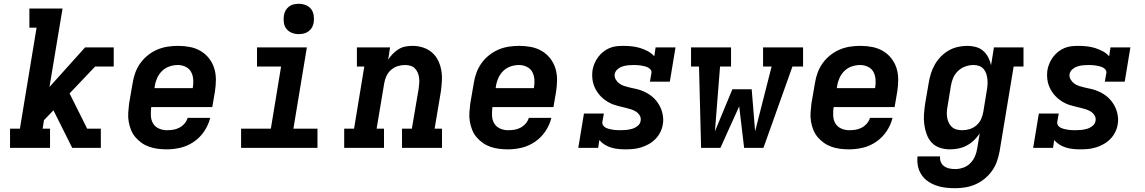

<svg xmlns="http://www.w3.org/2000/svg" viewBox="-20 -780 6040 1013"><path d="M33 0V-101H85L173 -634H135V-735H310L241 -321L429 -530H580V-429H482L347 -287L440 -101H512V0H361L262 -198L212 -146L205 -101H244V0Z M860 8Q836 8 812.5 5Q789 2 767.5 -5.5Q746 -13 727.5 -26Q709 -39 694.5 -56Q680 -73 671.5 -94Q663 -115 659 -138Q655 -161 656.5 -185Q658 -209 661 -233L680 -343Q684 -370 694 -397Q704 -424 721 -447.5Q738 -471 761.5 -489.5Q785 -508 811.5 -519Q838 -530 865.5 -534Q893 -538 920 -538Q952 -538 982.5 -532Q1013 -526 1038.5 -511Q1064 -496 1082.5 -472.5Q1101 -449 1110 -420.5Q1119 -392 1119 -360.5Q1119 -329 1114 -297L1100 -215H778Q775 -192 776 -169.5Q777 -147 787.5 -129Q798 -111 818 -102Q838 -93 860 -93Q877 -93 893.5 -95.5Q910 -98 925.5 -106Q941 -114 953 -127.5Q965 -141 970 -158H1089Q1080 -121 1058 -88Q1036 -55 1003.5 -32.5Q971 -10 934 -1Q897 8 860 8ZM795 -315H997Q1001 -338 999.5 -360Q998 -382 988.5 -400Q979 -418 959.5 -427.5Q940 -437 918 -437Q896 -437 874 -429.5Q852 -422 835.5 -406Q819 -390 809.5 -369Q800 -348 797 -327Z M1252 0V-101H1409L1463 -429H1336V-530H1599L1528 -101H1655V0ZM1556 -600Q1537 -600 1519.5 -607Q1502 -614 1491 -628Q1480 -642 1477.5 -661Q1475 -680 1478 -699Q1480 -713 1487 -725Q1494 -737 1505 -745.5Q1516 -754 1529.5 -757Q1543 -760 1556 -760Q1575 -760 1593 -753Q1611 -746 1621.5 -732Q1632 -718 1635 -699Q1638 -680 1635 -661Q1633 -647 1626 -635Q1619 -623 1607.5 -614.5Q1596 -606 1582.5 -603Q1569 -600 1556 -600Z M1796 0V-101H1848L1902 -429H1863V-530H2038L2028 -465Q2038 -481 2052 -495.5Q2066 -510 2083 -520.5Q2100 -531 2119 -534.5Q2138 -538 2156 -538Q2185 -538 2211.5 -529.5Q2238 -521 2258.5 -503.5Q2279 -486 2291 -462Q2303 -438 2308 -410.5Q2313 -383 2311.5 -354.5Q2310 -326 2306 -297L2273 -101H2312V0H2101V-101H2153L2189 -313Q2191 -328 2192 -342.5Q2193 -357 2191 -371Q2189 -385 2183.5 -397.5Q2178 -410 2168.5 -419.5Q2159 -429 2145.5 -433Q2132 -437 2117 -437Q2097 -437 2078 -431Q2059 -425 2043 -411Q2027 -397 2018.5 -378Q2010 -359 2007 -340L1967 -101H2006V0Z M2660 8Q2636 8 2612.5 5Q2589 2 2567.5 -5.5Q2546 -13 2527.5 -26Q2509 -39 2494.5 -56Q2480 -73 2471.5 -94Q2463 -115 2459 -138Q2455 -161 2456.5 -185Q2458 -209 2461 -233L2480 -343Q2484 -370 2494 -397Q2504 -424 2521 -447.5Q2538 -471 2561.5 -489.5Q2585 -508 2611.5 -519Q2638 -530 2665.5 -534Q2693 -538 2720 -538Q2752 -538 2782.5 -532Q2813 -526 2838.5 -511Q2864 -496 2882.5 -472.5Q2901 -449 2910 -420.5Q2919 -392 2919 -360.5Q2919 -329 2914 -297L2900 -215H2578Q2575 -192 2576 -169.5Q2577 -147 2587.5 -129Q2598 -111 2618 -102Q2638 -93 2660 -93Q2677 -93 2693.5 -95.5Q2710 -98 2725.5 -106Q2741 -114 2753 -127.5Q2765 -141 2770 -158H2889Q2880 -121 2858 -88Q2836 -55 2803.5 -32.5Q2771 -10 2734 -1Q2697 8 2660 8ZM2595 -315H2797Q2801 -338 2799.5 -360Q2798 -382 2788.5 -400Q2779 -418 2759.5 -427.5Q2740 -437 2718 -437Q2696 -437 2674 -429.5Q2652 -422 2635.5 -406Q2619 -390 2609.5 -369Q2600 -348 2597 -327Z M3280 8Q3261 8 3241.5 6Q3222 4 3204 -1.5Q3186 -7 3170 -17Q3154 -27 3142 -41L3136 0H3031L3061 -181H3166L3158 -136Q3157 -126 3162.5 -118Q3168 -110 3176.5 -106Q3185 -102 3194.5 -99.5Q3204 -97 3214 -95.5Q3224 -94 3234 -93.5Q3244 -93 3254 -93Q3269 -93 3284.5 -94.5Q3300 -96 3315.5 -100.5Q3331 -105 3344.5 -116Q3358 -127 3360 -142Q3363 -158 3355 -171Q3347 -184 3335 -191.5Q3323 -199 3308.5 -203.5Q3294 -208 3279.5 -211.5Q3265 -215 3250.5 -218.5Q3236 -222 3222 -226.5Q3208 -231 3195 -238Q3182 -245 3170.5 -253.5Q3159 -262 3149 -272.5Q3139 -283 3131 -295Q3123 -307 3117 -320.5Q3111 -334 3108 -348.5Q3105 -363 3104.5 -378Q3104 -393 3106 -409Q3109 -427 3116.5 -445Q3124 -463 3135.5 -478.5Q3147 -494 3162.5 -506.5Q3178 -519 3196 -526.5Q3214 -534 3232.5 -536Q3251 -538 3269 -538Q3292 -538 3314.5 -535.5Q3337 -533 3358 -526.5Q3379 -520 3398.5 -509.5Q3418 -499 3432 -483L3439 -530H3544L3514 -349H3409L3417 -394Q3419 -404 3413 -412Q3407 -420 3398.5 -424Q3390 -428 3380.5 -430.5Q3371 -433 3361 -434.5Q3351 -436 3341.5 -436.5Q3332 -437 3322 -437Q3307 -437 3293 -435.5Q3279 -434 3264.5 -429.5Q3250 -425 3238 -414.5Q3226 -404 3223 -389Q3221 -374 3228.5 -361Q3236 -348 3247.5 -339.5Q3259 -331 3273 -326.5Q3287 -322 3301.5 -318.5Q3316 -315 3331 -312Q3346 -309 3360 -304Q3374 -299 3387 -292.5Q3400 -286 3411.5 -277.5Q3423 -269 3433 -259Q3443 -249 3451 -237Q3459 -225 3465 -212Q3471 -199 3474.5 -184.5Q3478 -170 3479 -154.5Q3480 -139 3477 -124Q3474 -103 3464 -83Q3454 -63 3438.5 -47Q3423 -31 3403.5 -20Q3384 -9 3363 -2.5Q3342 4 3321.5 6Q3301 8 3280 8Z M3679 0 3668 -429H3626V-530H3837V-429H3779L3752 -87L3844 -309H3946L3964 -87L4051 -429H4006V-530H4217V-429H4161L4008 0H3906L3880 -219L3781 0Z M4460 8Q4436 8 4412.5 5Q4389 2 4367.5 -5.5Q4346 -13 4327.5 -26Q4309 -39 4294.5 -56Q4280 -73 4271.5 -94Q4263 -115 4259 -138Q4255 -161 4256.5 -185Q4258 -209 4261 -233L4280 -343Q4284 -370 4294 -397Q4304 -424 4321 -447.5Q4338 -471 4361.5 -489.5Q4385 -508 4411.5 -519Q4438 -530 4465.5 -534Q4493 -538 4520 -538Q4552 -538 4582.5 -532Q4613 -526 4638.5 -511Q4664 -496 4682.5 -472.5Q4701 -449 4710 -420.5Q4719 -392 4719 -360.5Q4719 -329 4714 -297L4700 -215H4378Q4375 -192 4376 -169.5Q4377 -147 4387.5 -129Q4398 -111 4418 -102Q4438 -93 4460 -93Q4477 -93 4493.5 -95.5Q4510 -98 4525.5 -106Q4541 -114 4553 -127.5Q4565 -141 4570 -158H4689Q4680 -121 4658 -88Q4636 -55 4603.5 -32.5Q4571 -10 4534 -1Q4497 8 4460 8ZM4395 -315H4597Q4601 -338 4599.5 -360Q4598 -382 4588.5 -400Q4579 -418 4559.5 -427.5Q4540 -437 4518 -437Q4496 -437 4474 -429.5Q4452 -422 4435.5 -406Q4419 -390 4409.5 -369Q4400 -348 4397 -327Z M5020 213Q4994 213 4968 210Q4942 207 4918.5 198.5Q4895 190 4875 176Q4855 162 4841.5 141.5Q4828 121 4823 96Q4818 71 4821 45H4940Q4938 61 4944 75Q4950 89 4962 97.5Q4974 106 4989 109Q5004 112 5020 112Q5041 112 5062.5 104.5Q5084 97 5100 80.5Q5116 64 5124.5 43.5Q5133 23 5136 2L5149 -76Q5136 -56 5118.5 -39.5Q5101 -23 5080 -12Q5059 -1 5036.5 3.5Q5014 8 4992 8Q4964 8 4938.5 -0.5Q4913 -9 4895.5 -28Q4878 -47 4869 -72Q4860 -97 4856.5 -123.5Q4853 -150 4855 -177.5Q4857 -205 4861 -233L4880 -343Q4884 -368 4891.5 -392Q4899 -416 4912 -439Q4925 -462 4944 -481.5Q4963 -501 4986 -514Q5009 -527 5034 -532.5Q5059 -538 5084 -538Q5107 -538 5129 -532Q5151 -526 5167.5 -511.5Q5184 -497 5194 -477.5Q5204 -458 5209 -436L5224 -530H5380V-429H5328L5254 18Q5249 45 5240 71Q5231 97 5214.5 120.5Q5198 144 5175.5 162.5Q5153 181 5127 192.5Q5101 204 5073.5 208.5Q5046 213 5020 213ZM5057 -93Q5077 -93 5096.5 -99Q5116 -105 5132 -119Q5148 -133 5156.5 -152Q5165 -171 5168 -190L5186 -300Q5189 -316 5190 -331.5Q5191 -347 5189.5 -362Q5188 -377 5183.5 -391Q5179 -405 5169.5 -416Q5160 -427 5146 -432Q5132 -437 5117 -437Q5095 -437 5073.5 -429.5Q5052 -422 5035 -406Q5018 -390 5009 -369Q5000 -348 4997 -327L4979 -217Q4976 -202 4975.5 -187Q4975 -172 4977.5 -158Q4980 -144 4986.5 -131Q4993 -118 5003.5 -109Q5014 -100 5028 -96.5Q5042 -93 5057 -93Z M5680 8Q5661 8 5641.5 6Q5622 4 5604 -1.5Q5586 -7 5570 -17Q5554 -27 5542 -41L5536 0H5431L5461 -181H5566L5558 -136Q5557 -126 5562.5 -118Q5568 -110 5576.5 -106Q5585 -102 5594.5 -99.5Q5604 -97 5614 -95.5Q5624 -94 5634 -93.5Q5644 -93 5654 -93Q5669 -93 5684.5 -94.5Q5700 -96 5715.5 -100.5Q5731 -105 5744.5 -116Q5758 -127 5760 -142Q5763 -158 5755 -171Q5747 -184 5735 -191.5Q5723 -199 5708.5 -203.5Q5694 -208 5679.5 -211.5Q5665 -215 5650.5 -218.5Q5636 -222 5622 -226.5Q5608 -231 5595 -238Q5582 -245 5570.5 -253.5Q5559 -262 5549 -272.5Q5539 -283 5531 -295Q5523 -307 5517 -320.5Q5511 -334 5508 -348.5Q5505 -363 5504.5 -378Q5504 -393 5506 -409Q5509 -427 5516.5 -445Q5524 -463 5535.5 -478.5Q5547 -494 5562.5 -506.5Q5578 -519 5596 -526.5Q5614 -534 5632.5 -536Q5651 -538 5669 -538Q5692 -538 5714.5 -535.5Q5737 -533 5758 -526.5Q5779 -520 5798.5 -509.5Q5818 -499 5832 -483L5839 -530H5944L5914 -349H5809L5817 -394Q5819 -404 5813 -412Q5807 -420 5798.5 -424Q5790 -428 5780.5 -430.5Q5771 -433 5761 -434.5Q5751 -436 5741.5 -436.5Q5732 -437 5722 -437Q5707 -437 5693 -435.5Q5679 -434 5664.5 -429.5Q5650 -425 5638 -414.5Q5626 -404 5623 -389Q5621 -374 5628.5 -361Q5636 -348 5647.5 -339.5Q5659 -331 5673 -326.5Q5687 -322 5701.5 -318.5Q5716 -315 5731 -312Q5746 -309 5760 -304Q5774 -299 5787 -292.5Q5800 -286 5811.5 -277.5Q5823 -269 5833 -259Q5843 -249 5851 -237Q5859 -225 5865 -212Q5871 -199 5874.5 -184.5Q5878 -170 5879 -154.5Q5880 -139 5877 -124Q5874 -103 5864 -83Q5854 -63 5838.5 -47Q5823 -31 5803.5 -20Q5784 -9 5763 -2.5Q5742 4 5721.5 6Q5701 8 5680 8Z"/></svg>

Font: Iosevka Slab Extended Oblique
Style: Bold
Weight: 700
Width: 7
Italic angle: -9°
Monospace: yes
Designer: Belleve Invis
Foundry: Belleve Invis
Version: Version 11.1.1; ttfautohint (v1.8.3)